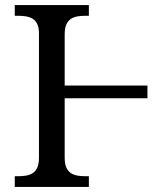

<svg xmlns="http://www.w3.org/2000/svg" viewBox="-20 -734 656 754"><path d="M38 0H329V-42H316C271 -42 234 -51 234 -114V-348H559V-398H234V-600C234 -663 271 -672 316 -672H329V-714H38V-672H51C95 -672 133 -663 133 -604V-114C133 -51 96 -42 51 -42H38Z"/></svg>

Font: Noto Serif Thai
Style: Regular
Weight: 400
Designer: Monotype Design Team
Foundry: Monotype Imaging Inc.
Version: Version 1.901